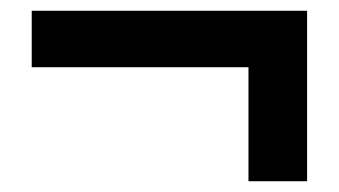

<svg xmlns="http://www.w3.org/2000/svg" viewBox="-20 -447 630 357"><path d="M442 -110H551V-427H39V-322H442Z"/></svg>

Font: Noto Sans Mono CJK HK
Style: Bold
Weight: 700
Designer: Ryoko NISHIZUKA 西塚涼子 (kana, bopomofo & ideographs); Paul D. Hunt (Latin, Greek & Cyrillic); Sandoll Communications 산돌커뮤니
Foundry: Adobe
Version: Version 2.004;hotconv 1.0.118;makeotfexe 2.5.65603